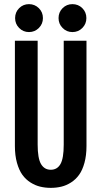

<svg xmlns="http://www.w3.org/2000/svg" viewBox="-20 -897 490 928"><path d="M53 -809.5Q53 -838 72.5 -857.5Q92 -877 120 -877Q148 -877 167.8 -857.5Q187.5 -838 187.5 -809.5Q187.5 -781.5 167.8 -761.8Q148 -742 120 -742Q92 -742 72.5 -761.8Q53 -781.5 53 -809.5ZM330 -742Q302 -742 282.5 -761.8Q263 -781.5 263 -809.5Q263 -838 282.5 -857.5Q302 -877 330 -877Q358.5 -877 378 -857.5Q397.5 -838 397.5 -809.5Q397.5 -781.5 378 -761.8Q358.5 -742 330 -742ZM52 -191V-700H162V-198.5Q162 -132 178.2 -104.2Q194.5 -76.5 225.5 -76.5Q256.5 -76.5 272.2 -104Q288 -131.5 288 -197.5V-700H398V-191Q398 -145.5 388.2 -110Q378.5 -74.5 362.2 -52Q346 -29.5 323.2 -15Q300.5 -0.5 276.5 5.2Q252.5 11 225.5 11Q198.5 11 174.5 5.2Q150.5 -0.5 127.5 -15Q104.5 -29.5 88.2 -52Q72 -74.5 62 -110Q52 -145.5 52 -191Z"/></svg>

Font: League Mono Condensed Medium
Style: Regular
Weight: 500
Width: 1
Designer: Tyler Finck
Foundry: The League of Moveable Type / Tyler Finck
Version: Version 2.210